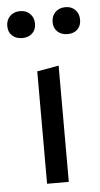

<svg xmlns="http://www.w3.org/2000/svg" viewBox="-51 -664 362 696"><g transform="rotate(-5 130.5 -316.0)"><path d="M-2 -582Q-2 -604 12 -618Q26 -632 49 -632Q71 -632 85 -618Q99 -604 99 -582Q99 -560 85 -547Q71 -534 49 -534Q26 -534 12 -547Q-2 -560 -2 -582ZM163 -582Q163 -604 177 -618Q191 -632 214 -632Q236 -632 249.5 -618Q263 -604 263 -582Q263 -560 249.5 -547Q236 -534 214 -534Q191 -534 177 -547Q163 -560 163 -582ZM92 -409 171 -423V0H92Z"/></g></svg>

Font: Ysabeau Infant Medium
Style: Regular
Weight: 500
Designer: Christian Thalmann (Catharsis Fonts)
Version: Version 0.003